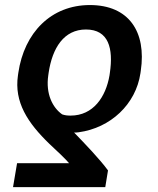

<svg xmlns="http://www.w3.org/2000/svg" viewBox="-20 -573 637 776"><path d="M405.5 183.2 416.5 115.8C383.9 71 323.2 7.8 279.5 -37.3C286.9 -37.3 290.1 -37.3 297.9 -38.4C426.8 -55.8 529.1 -151.6 547.6 -277L549 -286.9C572.4 -445 500.4 -552.6 343.4 -552.6C186.4 -552.6 77.8 -441.1 54 -278.4L52.6 -268.5C36.6 -160.2 92 -76.3 179.7 8.5C210.6 36.6 247.9 72.8 259.2 86.6H49L32.7 183.2ZM175.1 -268.5 176.5 -278.4C191.4 -379.3 238.3 -453.8 327.4 -453.8C419.4 -453.8 438.6 -376.8 424 -278.4L422.6 -268.5C407.7 -181.1 356.9 -105.8 265.3 -105.8C251.8 -105.8 242.2 -106.9 231.2 -110.8C192.8 -137.8 164.1 -193.2 175.1 -268.5Z"/></svg>

Font: Magic Ui Pro Semi Bold
Style: Italic
Weight: 600
Italic angle: -9.39999°
Designer: Stefan Endress, Andreas Faust
Version: Version 1.000;FEAKit 1.0